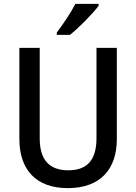

<svg xmlns="http://www.w3.org/2000/svg" viewBox="-20 -961 703 991"><path d="M489 -931V-941H369C346 -896 306 -836 273 -793V-781H341C387 -817 461 -893 489 -931ZM583 -243V-714H478V-248C478 -140 434 -82 333 -82C235 -82 185 -135 185 -247V-714H80V-244C80 -84 167 10 330 10C500 10 583 -90 583 -243Z"/></svg>

Font: Noto Sans Arabic UI SmCn Md
Style: Regular
Weight: 500
Width: 4
Designer: Monotype Design Team, Nadine Chahine and Nizar Qandah
Foundry: Monotype Imaging Inc.
Version: Version 2.010